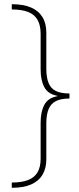

<svg xmlns="http://www.w3.org/2000/svg" viewBox="-20 -734 377 912"><path d="M36 133Q84 133 114 121Q144 109 158.5 84Q173 59 173 20V-152Q173 -203 190.5 -236Q208 -269 252 -277V-279Q208 -287 190.5 -320Q173 -353 173 -404V-573Q173 -614 158.5 -639.5Q144 -665 114 -677Q84 -689 36 -689V-714Q91 -714 127 -698.5Q163 -683 181.5 -653Q200 -623 200 -579V-408Q200 -365 211 -339Q222 -313 246 -301.5Q270 -290 310 -290V-266Q270 -266 246 -254Q222 -242 211 -216Q200 -190 200 -148V23Q200 66 181.5 96.5Q163 127 127 142.5Q91 158 36 158Z"/></svg>

Font: Noto Sans Hebrew Thin
Style: Regular
Weight: 250
Designer: Monotype Design Team
Foundry: Monotype Imaging Inc.
Version: Version 2.003